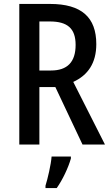

<svg xmlns="http://www.w3.org/2000/svg" viewBox="-20 -734 563 975"><path d="M234 -714H78V0H180V-292H261L399 0H513L352 -318C426 -352 469 -413 469 -510C469 -646 394 -714 234 -714ZM233 -625C322 -625 364 -590 364 -506C364 -419 322 -376 239 -376H180V-625ZM340 71V61H242C239 102 222 174 211 209V221H268C298 179 327 117 340 71Z"/></svg>

Font: Noto Sans Arabic Cond Med
Style: Regular
Weight: 500
Width: 3
Designer: Monotype Design Team, Nadine Chahine, Nizar Qandah and Khaled Hosny
Foundry: Monotype Imaging Inc.
Version: Version 2.012